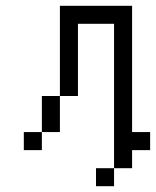

<svg xmlns="http://www.w3.org/2000/svg" viewBox="-20 -520 540 665"><path d="M500 0V-62.5H437.5V-500H187.5V-187.5H125Q125 -187.5 125 -62.5H62.5V0H125V-62.5H187.5Q187.5 -62.5 187.5 -187.5H250Q250 -187.5 250 -437.5H375Q375 -437.5 375 62.5H312.5V125H375V62.5H437.5V0Z"/></svg>

Font: Unifont
Style: Regular
Weight: 500
Version: Version 15.1.04